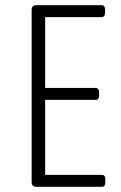

<svg xmlns="http://www.w3.org/2000/svg" viewBox="-20 -720 466 740"><path d="M121 0Q102 0 102 -18V-682Q102 -700 121 -700H371Q385 -700 385 -682V-672Q385 -654 371 -654H154V-381H348Q362 -381 362 -363V-353Q362 -335 348 -335H154V-46H373Q386 -46 386 -28V-18Q386 0 373 0Z"/></svg>

Font: Asap Condensed ExtraLight
Style: Regular
Weight: 200
Width: 3
Designer: Pablo Cosgaya
Foundry: Omnibus-Type
Version: Version 3.001; ttfautohint (v1.8.4.7-5d5b)